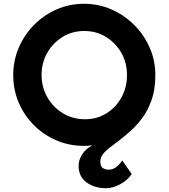

<svg xmlns="http://www.w3.org/2000/svg" viewBox="-20 -764 892 1016"><path d="M425 8Q347 8 279 -21Q211 -50 159.5 -101.5Q108 -153 79 -221Q50 -289 50 -367Q50 -443 79 -511Q108 -579 159.5 -631.5Q211 -684 279 -714Q347 -744 425 -744Q502 -744 570 -714Q638 -684 690.5 -631.5Q743 -579 772.5 -511Q802 -443 802 -367Q802 -291 782 -234.5Q762 -178 730.5 -136.5Q699 -95 663 -64Q626 -31 591 -6Q556 19 533.5 41.5Q511 64 511 90Q511 117 524.5 125.5Q538 134 555 134Q594 134 627 85L677 157Q655 190 616 211Q577 232 542 232Q481 232 438.5 201.5Q396 171 396 113Q396 82 415 52.5Q434 23 469 5Q448 8 425 8ZM430 -133Q493 -133 543.5 -164.5Q594 -196 623 -249Q652 -302 652 -367Q652 -432 622 -484.5Q592 -537 541 -568.5Q490 -600 426 -600Q362 -600 311 -568.5Q260 -537 230 -484.5Q200 -432 200 -367Q200 -303 230.5 -249.5Q261 -196 313 -164.5Q365 -133 430 -133Z"/></svg>

Font: Reem Kufi Ink
Style: Bold
Weight: 700
Designer: Khaled Hosny
Version: Version 1.002